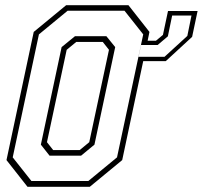

<svg xmlns="http://www.w3.org/2000/svg" viewBox="-20 -720 782 740"><path d="M185 -141.5H287L324 -172L400 -528L376 -558.5H274L237 -528L161 -172ZM101 -22.5H320.5L431 -113.5L532 -587.5L460 -678.5H240.5L130 -587.5L29 -113.5ZM171 -120 137.5 -162.5 217.5 -538.5 269 -580.5H390L424 -538.5L344 -162.5L292.5 -120ZM643.5 -660 627 -580 587.5 -546.5H523.5L514 -501H614L702 -581.5L718 -660ZM627.5 -677.5H741.5L720.5 -578L619 -484.5H532L451 -103L326 0H86L5 -103L110 -597L235 -700H475L556 -597L549 -563H581L608 -585.5Z"/></svg>

Font: Tourney ExtraLight
Style: Italic
Weight: 250
Italic angle: -12°
Version: Version 1.015